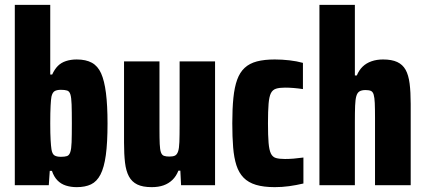

<svg xmlns="http://www.w3.org/2000/svg" viewBox="-20 -763 1750 791"><path d="M296 8Q272 8 251.5 1.5Q231 -5 216.5 -20Q202 -35 194 -59H185L181 0H41V-743H187V-456H195Q205 -478 218.5 -491.5Q232 -505 252 -511.5Q272 -518 296 -518Q334 -518 358.5 -504.5Q383 -491 396.5 -461Q410 -431 416.5 -380Q423 -329 423 -254Q423 -175 416 -124Q409 -73 394 -44Q379 -15 355 -3.5Q331 8 296 8ZM231 -117Q247 -117 256 -120Q265 -123 269.5 -136Q274 -149 275 -177Q276 -205 276 -255Q276 -305 275 -333Q274 -361 270 -374Q266 -387 256.5 -390Q247 -393 231 -393Q214 -393 205 -387.5Q196 -382 192 -365Q190 -355 188.5 -328Q187 -301 187 -255Q187 -212 188.5 -186.5Q190 -161 192 -148Q195 -129 204 -123Q213 -117 231 -117Z M605 8Q568 8 545.5 -3Q523 -14 511 -36.5Q499 -59 495 -93.5Q491 -128 491 -175V-510H637V-233Q637 -193 638 -170Q639 -147 643 -135.5Q647 -124 655.5 -121Q664 -118 678 -118Q693 -118 701 -122Q709 -126 713.5 -138.5Q718 -151 719 -178Q720 -205 720 -250V-510H866V0H726L723 -60H715Q706 -37 690.5 -22Q675 -7 654 0.5Q633 8 605 8Z M1112 8Q1066 8 1034.5 -1.5Q1003 -11 983.5 -31Q964 -51 954 -82Q944 -113 940.5 -156Q937 -199 937 -255Q937 -315 941.5 -359.5Q946 -404 957 -434.5Q968 -465 988 -483.5Q1008 -502 1038.5 -510Q1069 -518 1112 -518Q1142 -518 1172.5 -514.5Q1203 -511 1228 -504V-396Q1208 -399 1189.5 -400.5Q1171 -402 1154 -402Q1131 -402 1117 -397.5Q1103 -393 1096 -379Q1089 -365 1086.5 -335.5Q1084 -306 1084 -255Q1084 -204 1086.5 -174.5Q1089 -145 1096 -130.5Q1103 -116 1117 -112Q1131 -108 1154 -108Q1171 -108 1189.5 -109.5Q1208 -111 1230 -114V-7Q1200 0 1171 4Q1142 8 1112 8Z M1296 0V-743H1442V-452H1450Q1459 -474 1474 -488.5Q1489 -503 1510.5 -510.5Q1532 -518 1558 -518Q1594 -518 1616.5 -507.5Q1639 -497 1651 -475.5Q1663 -454 1667.5 -419Q1672 -384 1672 -335V0H1525V-277Q1525 -316 1524 -338.5Q1523 -361 1519.5 -373Q1516 -385 1508 -388.5Q1500 -392 1486 -392Q1470 -392 1461 -386.5Q1452 -381 1448 -367Q1444 -353 1443 -327.5Q1442 -302 1442 -260V0Z"/></svg>

Font: Saira Condensed ExtraBold
Style: Regular
Weight: 800
Width: 3
Designer: Hector Gatti with collaboration of the Omnibus-Type team
Foundry: Omnibus-Type
Version: Version 1.101